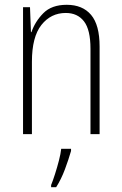

<svg xmlns="http://www.w3.org/2000/svg" viewBox="-20 -559 507 800"><path d="M258 -539Q324 -539 359.5 -497Q395 -455 395 -365V0H357V-356Q357 -435 330 -470Q303 -505 254 -505Q192 -505 152.5 -455Q113 -405 113 -302V0H76V-529H105L109 -425H111Q126 -469 160.5 -504Q195 -539 258 -539ZM276 70Q266 105 250.5 146.5Q235 188 214 221H193V212Q200 195 209 167Q218 139 225.5 110Q233 81 235 61H276Z"/></svg>

Font: Noto Sans Khmer UI Condensed ExtraLight
Style: Regular
Weight: 200
Width: 3
Designer: Danh Hong and the Monotype Design Team
Foundry: Monotype Imaging Inc.
Version: Version 2.002; ttfautohint (v1.8.4.7-5d5b)